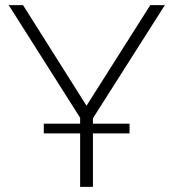

<svg xmlns="http://www.w3.org/2000/svg" viewBox="-20 -730 677 750"><path d="M293 0V-209H151V-247H293V-270L14 -710H70L318 -317L567 -710H624L343 -268V-247H486V-209H343V0Z"/></svg>

Font: Raleway-v4020 Light
Style: Regular
Weight: 300
Designer: Matt McInerney, Pablo Impallari, Rodrigo Fuenzalida
Foundry: Matt McInerney, Pablo Impallari, Rodrigo Fuenzalida
Version: Version 4.020;PS 004.020;hotconv 1.0.88;makeotf.lib2.5.64775